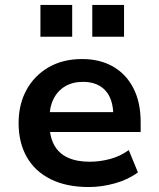

<svg xmlns="http://www.w3.org/2000/svg" viewBox="-20 -744 639 774"><path d="M338 10Q248 10 184.5 -21.5Q121 -53 88 -111Q55 -169 55 -248Q55 -323 86.5 -381Q118 -439 175.5 -472.5Q233 -506 311 -506Q383 -506 436 -475.5Q489 -445 518 -388Q547 -331 547 -252V-212H159V-292H453L437 -275Q437 -344 405 -379Q373 -414 314 -414Q273 -414 242.5 -396Q212 -378 195.5 -344.5Q179 -311 179 -263V-251Q179 -196 197.5 -161Q216 -126 252.5 -109Q289 -92 342 -92Q382 -92 423.5 -103Q465 -114 499 -139L536 -49Q497 -20 443.5 -5Q390 10 338 10ZM352 -596V-724H480V-596ZM143 -596V-724H271V-596Z"/></svg>

Font: Nunito Sans 9pt
Style: Bold
Weight: 700
Version: Version 3.101;gftools[0.9.27]